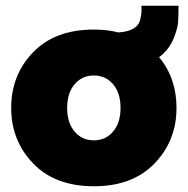

<svg xmlns="http://www.w3.org/2000/svg" viewBox="-20 -639 654 669"><path d="M550 -453Q549 -452 543.5 -447Q538 -442 534 -440Q595 -367 595 -263Q595 -149 518.5 -69.5Q442 10 307 10Q172 10 95.5 -69.5Q19 -149 19 -263Q19 -378 95.5 -457Q172 -536 307 -536Q355 -536 392 -526Q437 -529 456 -548Q461 -553 464.5 -559.5Q468 -566 469.5 -574.5Q471 -583 472 -587.5Q473 -592 473 -604Q473 -616 473 -619H602Q602 -583 600.5 -562Q599 -541 586.5 -508.5Q574 -476 550 -453ZM240 -180.5Q266 -150 307 -150Q348 -150 374 -180.5Q400 -211 400 -263Q400 -315 374 -345.5Q348 -376 307 -376Q266 -376 240 -345.5Q214 -315 214 -263Q214 -211 240 -180.5Z"/></svg>

Font: Raleway-v4020 Black
Style: Regular
Weight: 900
Designer: Matt McInerney, Pablo Impallari, Rodrigo Fuenzalida
Foundry: Matt McInerney, Pablo Impallari, Rodrigo Fuenzalida
Version: Version 4.020;PS 004.020;hotconv 1.0.88;makeotf.lib2.5.64775